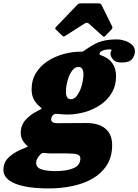

<svg xmlns="http://www.w3.org/2000/svg" viewBox="-95 -844 814 1130"><path d="M270.5 -635 234 -670Q229 -675.5 229.8 -678Q230.5 -680.5 236.5 -687L360 -816Q365.5 -822 371.5 -823.2Q377.5 -824.5 388.5 -824.5H481Q498 -824.5 502 -816L565.5 -687.5Q569.5 -680 560.5 -670L525 -633Q518.5 -626.5 516.2 -627.2Q514 -628 508.5 -632.5L428 -705Q417 -714.5 403 -705.5L287.5 -632Q281 -628 277.8 -629.5Q274.5 -631 270.5 -635ZM-75 155Q-75 109 -39 77.8Q-3 46.5 48.5 28Q71 19.5 68 17.2Q65 15 52 1Q27 -26.5 27 -61Q27 -108 56.8 -140Q86.5 -172 127 -191.5Q150.5 -203 150.5 -204.8Q150.5 -206.5 133 -222Q113 -240 102 -263.8Q91 -287.5 91 -317Q91 -373 117 -414.8Q143 -456.5 185.5 -484.2Q228 -512 279.5 -526Q331 -540 382 -540H385Q393 -539.5 398.5 -544.2Q404 -549 412 -554Q439 -572 463.2 -585Q487.5 -598 518.2 -605Q549 -612 595 -612Q615.5 -612 639.8 -604.2Q664 -596.5 681.5 -581Q699 -565.5 699 -542Q699 -516.5 682.2 -496.2Q665.5 -476 621 -476Q585 -476 570 -494.2Q555 -512.5 555 -526.5Q555 -536.5 560 -545Q565 -553.5 552 -553.5Q517 -553.5 499 -540.5Q491.5 -535 490.8 -528.5Q490 -522 498 -519.5Q588 -488 588 -396Q588 -340 562.8 -297.5Q537.5 -255 495.8 -226.8Q454 -198.5 403.2 -184.2Q352.5 -170 301 -170Q290 -170 278.8 -170.8Q267.5 -171.5 256.5 -172.5Q241 -174.5 231.8 -174Q222.5 -173.5 214 -163Q206 -152.5 206 -140Q206 -132 213.8 -125.5Q221.5 -119 243 -119Q252.5 -119 276 -119.2Q299.5 -119.5 327.5 -119.5Q355.5 -119.5 379.5 -119.8Q403.5 -120 414 -120Q486 -120 525.5 -86.8Q565 -53.5 565 9Q565 78.5 534.2 127.2Q503.5 176 450.8 206.5Q398 237 331.2 251Q264.5 265 192 265Q66 265 -4.5 237Q-75 209 -75 155ZM293 -302Q293 -283.5 299.8 -271.8Q306.5 -260 322 -260Q343.5 -260 360.2 -284Q377 -308 386.5 -342.2Q396 -376.5 396 -408Q396 -427 389 -438.5Q382 -450 366 -450Q344.5 -450 328 -426.2Q311.5 -402.5 302.2 -368Q293 -333.5 293 -302ZM142.5 65Q131.5 76 124.8 88.2Q118 100.5 118 115Q118 142.5 149.2 152.8Q180.5 163 232 163Q297 163 337.5 146Q378 129 378 88Q378 70.5 360 64.8Q342 59 300 59H206Q188.5 59 174 57Q161 55.5 155.5 56.5Q150 57.5 142.5 65Z"/></svg>

Font: Besley* Fatface
Style: Italic
Weight: 900
Italic angle: -13°
Designer: Owen Earl
Foundry: indestructible type*
Version: Version 3.000; ttfautohint (v1.8.3)